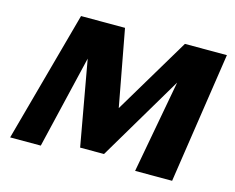

<svg xmlns="http://www.w3.org/2000/svg" viewBox="-93 -795 1142 932"><g transform="rotate(15 477.5 -329.0)"><path d="M654 0 758 -563 824 -608 487 -40H367L274 -560L306 -658H427L512 -201H455L728 -658H939L840 0ZM26 0 206 -658H336L180 0Z"/></g></svg>

Font: Ysabeau Black
Style: Italic
Weight: 900
Italic angle: -12°
Version: Version 2.000;gftools[0.9.27.dev2+g8671c4b]